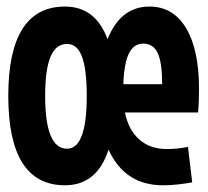

<svg xmlns="http://www.w3.org/2000/svg" viewBox="-20 -547 626 577"><path d="M175.3 9.8Q4.9 9.8 4.9 -258.8Q4.9 -527.3 175.3 -527.3Q267.1 -527.3 303.2 -429.2Q342.3 -527.3 429.2 -527.3Q500.5 -527.3 539.3 -462.4Q578.1 -397.5 578.1 -279.3Q578.1 -261.7 577.4 -243.2Q576.7 -224.6 575.2 -209H355.5Q366.2 -156.2 398.7 -127.7Q431.2 -99.1 481.4 -99.1Q511.7 -99.1 544.9 -105.5L557.6 1Q537.1 4.9 514.2 7.3Q491.2 9.8 469.7 9.8Q355 9.8 306.2 -97.2Q271.5 9.8 175.3 9.8ZM181.6 -100.1Q240.7 -100.1 240.7 -258.8Q240.7 -338.9 226.3 -377Q211.9 -415 181.6 -415Q148.4 -415 132.1 -377Q115.7 -338.9 115.7 -258.8Q115.7 -100.1 181.6 -100.1ZM350.6 -293.9H467.3Q467.3 -358.4 454.1 -387.2Q440.9 -416 410.6 -416Q382.3 -416 367.7 -387Q353 -357.9 350.6 -293.9Z"/></svg>

Font: Cascadia Mono NF SemiBold
Style: Regular
Weight: 600
Monospace: yes
Designer: Aaron Bell
Foundry: Saja Typeworks
Version: Version 2404.023; ttfautohint (v1.8.4)